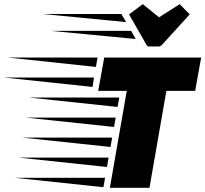

<svg xmlns="http://www.w3.org/2000/svg" viewBox="-200 -901 985 921"><path d="M327 0 408 -465H271L300 -625H765L736 -465H598L517 0ZM260 -580 -163 -625H268ZM244 -484 -180 -529H251ZM364 -388 -60 -433H372ZM347 -292 -77 -337H355ZM330 -196 -94 -241H338ZM313 -100 -111 -145H321ZM296 -3 -128 -48H304ZM560 -678H515Q510 -678 507 -680.5Q504 -683 502 -687L419 -832L485 -881L563 -818L662 -881L710 -832L578 -687Q571 -678 560 -678ZM405 -795 4 -834H382ZM451 -714 43 -753H429Z"/></svg>

Font: Faster One
Style: Regular
Weight: 400
Designer: Eduardo Rodriguez Tunni
Foundry: Eduardo Rodriguez Tunni
Version: Version 1.003; ttfautohint (v1.8.4.7-5d5b);gftools[0.9.23]